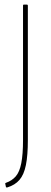

<svg xmlns="http://www.w3.org/2000/svg" viewBox="-20 -675 220 834"><path d="M12 139Q8 140 6 138L3 124Q2 122 3 121Q4 120 6 119Q32 110 48.5 91Q65 72 72.5 33.5Q80 -5 80 -67V-651Q80 -655 83 -655H97Q101 -655 101 -651V-67Q101 0 92.5 42Q84 84 64.5 106.5Q45 129 12 139Z"/></svg>

Font: Sofia Sans Condensed Thin
Style: Regular
Weight: 250
Version: Version 4.100